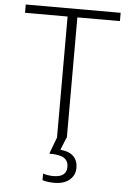

<svg xmlns="http://www.w3.org/2000/svg" viewBox="-62 -744 709 1038"><g transform="rotate(5 292.5 -225.5)"><path d="M317 0 290 67Q338 71 361.5 94.5Q385 118 385 157Q385 197 355 222.5Q325 248 272 248Q254 248 236 245.5Q218 243 208 239V203Q217 207 233 209.5Q249 212 264 212Q336 212 336 156Q336 124 312.5 108.5Q289 93 232 93L267 0H266V-654H35V-699H550V-654H319V0Z"/></g></svg>

Font: Prompt ExtraLight
Style: Regular
Weight: 275
Designer: Katatrad Team
Foundry: CadsonDemak
Version: Version 1.001